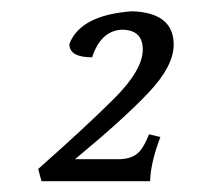

<svg xmlns="http://www.w3.org/2000/svg" viewBox="-20 -763 382 346"><path d="M250.5 -436.5H54.7L48.8 -458.5Q133.3 -533.2 185.3 -585Q237.3 -636.7 237.3 -673.8Q237.3 -709.5 199.2 -709.5Q161.6 -707.5 146 -659.7Q105 -659.7 105 -683.6Q124.5 -735.8 217.8 -742.7Q293 -740.2 293 -682.6Q293 -644 248 -596.4Q203.1 -548.8 115.2 -476.1H193.8Q212.9 -476.1 225.3 -484.6Q237.8 -493.2 248.5 -521L269 -516.1Q251.5 -470.2 250.5 -436.5Z"/></svg>

Font: Kelvinch
Style: Italic
Weight: 400
Italic angle: -10°
Designer: Paul James Miller
Foundry: High-Logic / Made with FontCreator
Version: Version 3.40;July 22, 2017;FontCreator 11.0.0.2388 64-bit